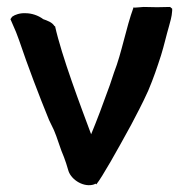

<svg xmlns="http://www.w3.org/2000/svg" viewBox="-20 -525 529 552"><path d="M10 -470 26 -433C29 -426 31 -419 35 -409C60 -335 92 -251 121 -180L135 -151C144 -131 154 -95 164 -73C169 -60 171 -53 177 -33C186 -7 222 15 251 5L254 3L257 5C274 -16 316 -91 357 -166C374 -199 388 -224 406 -264C422 -302 431 -329 443 -366C452 -395 458 -423 466 -450C469 -462 474 -476 475 -494V-500L469 -505C448 -504 415 -504 393 -505L367 -503L364 -504C342 -444 330 -373 308 -317L296 -281C276 -225 257 -175 242 -139C213 -217 157 -364 138 -451L137 -449C131 -461 115 -466 104 -470C90 -481 70 -487 54 -487C38 -488 23 -483 15 -477Z"/></svg>

Font: Vapor
Style: ExBd
Weight: 800
Foundry: Cannot Into Space Fonts
Version: Version 0.179